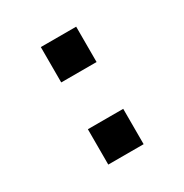

<svg xmlns="http://www.w3.org/2000/svg" viewBox="-107 -560 556 581"><g transform="rotate(-30 171.0 -270.0)"><path d="M233.5 -65H110V-188.5H233.5ZM111 -351.5V-475H234.5V-351.5Z"/></g></svg>

Font: Vortex Mix
Style: Bold
Weight: 700
Designer: Mikhail Sharanda
Foundry: Mikhail Sharanda
Version: Version 4.504;Glyphs 3.1.2 (3151)